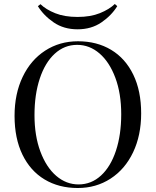

<svg xmlns="http://www.w3.org/2000/svg" viewBox="-20 -929 781 963"><path d="M688 -360Q688 -250 647.5 -165Q607 -80 534.5 -33Q462 14 370 14Q275 14 203.5 -29Q132 -72 92.5 -153.5Q53 -235 53 -348Q53 -458 93.5 -543Q134 -628 206.5 -675Q279 -722 371 -722Q466 -722 537.5 -679Q609 -636 648.5 -554.5Q688 -473 688 -360ZM153 -352Q153 -248 182.5 -169Q212 -90 262 -47Q312 -4 374 -4Q438 -4 486.5 -48.5Q535 -93 561.5 -173Q588 -253 588 -356Q588 -460 558.5 -539Q529 -618 479 -661Q429 -704 367 -704Q303 -704 254.5 -659.5Q206 -615 179.5 -535Q153 -455 153 -352ZM568 -898Q539 -851 488.5 -816.5Q438 -782 369 -782Q300 -782 249.5 -816.5Q199 -851 170 -898L183 -908Q211 -881 257.5 -862.5Q304 -844 369 -844Q434 -844 481 -863Q528 -882 556 -909Z"/></svg>

Font: Playfair Display SC
Style: Regular
Weight: 400
Designer: Claus Eggers Sørensen
Foundry: Claus Eggers Sørensen
Version: Version 1.200; ttfautohint (v1.6)